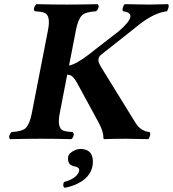

<svg xmlns="http://www.w3.org/2000/svg" viewBox="-20 -667 831 923"><path d="M210.9 -522.9Q224.1 -590.8 195.3 -605Q181.6 -610.8 147.9 -612.8Q138.2 -620.1 147.5 -638.2Q151.4 -644 154.8 -647Q230.5 -645 303.2 -645Q371.1 -645 449.2 -647Q459 -639.6 449.7 -621.6Q445.8 -615.7 441.9 -612.8Q391.6 -609.9 374.5 -593.8Q355 -573.7 345.2 -522.9L312 -352.1Q345.2 -357.4 408.7 -406.2Q421.9 -416.5 439 -430.2Q439 -430.2 544.4 -511.7Q553.7 -519.5 560.1 -524.9Q647.5 -603.5 571.8 -612.8Q564.9 -621.1 574.7 -640.6Q577.1 -645 579.1 -647Q669.4 -645 696.8 -645Q700.7 -645 788.1 -647Q794.9 -638.7 786.1 -619.6Q783.7 -615.2 782.2 -612.8Q722.7 -605.5 652.8 -551.8Q643.1 -543.9 622.1 -527.3Q602.5 -511.7 592.8 -503.9L470.2 -407.2Q465.3 -403.3 461.7 -399.7Q458 -396 456.5 -392.6Q455.1 -389.2 454.6 -387.7Q454.1 -386.2 453.6 -381.8L453.1 -377.9Q451.7 -366.7 473.1 -333L632.8 -74.2Q654.8 -39.6 693.8 -32.7Q696.8 -32.2 699.2 -32.2Q706.1 -23.9 697.3 -4.4Q694.8 0 692.9 2Q602.1 0 586.9 0Q520 0 481 2Q477.1 0.5 477.1 -3.9Q478 -32.2 456.1 -74.2L349.1 -271Q333 -299.8 317.4 -305.7Q310.5 -307.6 303.2 -308.6L267.1 -122.1Q253.9 -54.2 282.2 -40Q295.4 -34.2 329.1 -32.2Q339.4 -24.9 330.6 -6.8Q327.1 -1 323.2 2Q247.6 0 176.8 0Q106.9 0 28.8 2Q19 -5.4 28.3 -23.4Q32.2 -29.3 36.1 -32.2Q86.4 -35.2 103.5 -51.3Q123 -71.3 132.8 -122.1ZM364.3 48.8Q422.9 48.8 426.3 103Q426.8 114.7 425.3 127Q416.5 188.5 342.3 220.7Q317.4 231 290 235.8Q279.3 227.1 287.6 208Q340.3 193.8 356.9 164.6Q359.4 159.2 360.4 154.8Q361.3 148.9 359.9 145Q358.4 141.1 354.2 138.7Q350.1 136.2 347.9 135.3Q345.7 134.3 342.8 133.8L334.5 131.8Q302.7 124.5 307.6 86.9Q310.1 68.8 339.4 55.2Q353.5 49.3 364.3 48.8Z"/></svg>

Font: Linux Libertine Capitals O
Style: Bold Italic Samll Caps
Weight: 400
Italic angle: -12°
Designer: Philipp H. Poll
Foundry: Philipp H. Poll
Version: Version 5.0.4